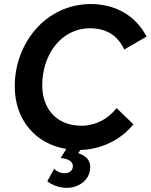

<svg xmlns="http://www.w3.org/2000/svg" viewBox="-20 -728 745 950"><path d="M299 201C353 206 415 176 425 115C433 72 410 43 367 30L378 14C483 11 579 -37 640 -113L557 -193C513 -138 452 -106 383 -106C263 -106 189 -186 189 -307C189 -451 277 -588 426 -588C510 -588 564 -549 595 -483L705 -547C649 -656 544 -708 430 -708C208 -708 53 -516 53 -301C53 -134 156 -16 308 9L280 54C328 58 344 78 340 100C337 119 319 131 294 129C272 127 256 116 248 107L214 169C236 186 265 198 299 201Z"/></svg>

Font: Fixel Display SemiBold
Style: Italic
Weight: 600
Italic angle: -10°
Designer: AlfaBravo + MacPaw
Foundry: Kyrylo Tkachov, Marchela Mozhyna, Serhii Makarenko, Maria Weinstein, Zakhar Kryvoshyya
Version: Version 1.210;Glyphs 3.2 (3217)